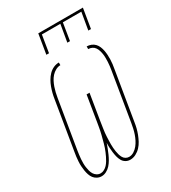

<svg xmlns="http://www.w3.org/2000/svg" viewBox="-228 -1068 1056 1189"><g transform="rotate(-30 300.0 -473.5)"><path d="M345 8Q328 8 313.5 -0.5Q299 -9 291 -23.5Q283 -38 279 -54.5Q275 -71 273 -87.5Q271 -104 270 -121.5Q269 -139 270 -156Q264 -139 257.5 -122Q251 -105 243.5 -88Q236 -71 226.5 -54.5Q217 -38 204.5 -24Q192 -10 175 -1Q158 8 140 8Q124 8 109.5 0.5Q95 -7 86 -19Q77 -31 72 -46Q67 -61 64.5 -77Q62 -93 61 -109Q60 -125 61 -142Q62 -159 64 -175.5Q66 -192 69 -208L126 -553Q129 -573 134 -592.5Q139 -612 146 -631Q153 -650 163.5 -668.5Q174 -687 189 -702.5Q204 -718 223 -726.5Q242 -735 262 -735V-716Q245 -716 228 -707Q211 -698 198.5 -684Q186 -670 177.5 -653.5Q169 -637 163 -619.5Q157 -602 153 -585Q149 -568 146 -550L89 -205Q87 -191 85 -176.5Q83 -162 82 -147.5Q81 -133 81 -118.5Q81 -104 83 -90Q85 -76 88.5 -62.5Q92 -49 99 -37.5Q106 -26 118 -18.5Q130 -11 144 -11Q157 -11 170 -18Q183 -25 192.5 -35.5Q202 -46 209.5 -58.5Q217 -71 223 -83.5Q229 -96 234.5 -109Q240 -122 244.5 -135Q249 -148 252.5 -161Q256 -174 259.5 -187.5Q263 -201 266.5 -214Q270 -227 272.5 -240.5Q275 -254 277.5 -267.5Q280 -281 282 -294L312 -478H333L303 -294Q301 -281 299 -267.5Q297 -254 295 -241Q293 -228 291.5 -214.5Q290 -201 289.5 -187.5Q289 -174 288.5 -161Q288 -148 288 -135Q288 -122 289 -109Q290 -96 292 -83Q294 -70 297.5 -58Q301 -46 307 -35Q313 -24 324 -17.5Q335 -11 348 -11Q366 -11 382.5 -21.5Q399 -32 411 -47Q423 -62 431.5 -79Q440 -96 446 -113.5Q452 -131 456 -149Q460 -167 463 -185L520 -530Q522 -544 524 -558Q526 -572 526.5 -586.5Q527 -601 527 -615Q527 -629 525 -642.5Q523 -656 519 -669Q515 -682 507.5 -693Q500 -704 487.5 -710Q475 -716 461 -716V-735Q477 -735 492 -729Q507 -723 517.5 -712Q528 -701 534 -686.5Q540 -672 543 -656.5Q546 -641 547 -625Q548 -609 547.5 -592.5Q547 -576 545 -559.5Q543 -543 540 -527L483 -182Q480 -161 475 -141Q470 -121 462.5 -101.5Q455 -82 445 -63Q435 -44 420 -28Q405 -12 385.5 -2Q366 8 345 8ZM219 -815 242 -955H561L538 -815H519L540 -938H408L388 -815H369L390 -938H258L238 -815Z"/></g></svg>

Font: Iosevka Slab ThExObl
Style: Regular
Weight: 100
Width: 7
Italic angle: -9°
Monospace: yes
Designer: Belleve Invis
Foundry: Belleve Invis
Version: Version 11.1.1; ttfautohint (v1.8.3)